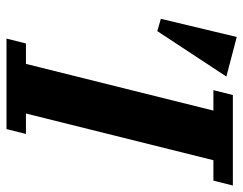

<svg xmlns="http://www.w3.org/2000/svg" viewBox="-99 -651 750 592"><g transform="rotate(90 276.0 -355.0)"><path d="M114 -60H177L321 -638H258L273 -698H552L537 -638H474L330 -60H393L378 0H99ZM94 -710 216 -678 76 -465 38 -476Z"/></g></svg>

Font: IBM Plex Serif
Style: Bold Italic
Weight: 700
Italic angle: -14°
Designer: Mike Abbink, Paul van der Laan, Pieter van Rosmalen
Foundry: Bold Monday
Version: Version 3.001